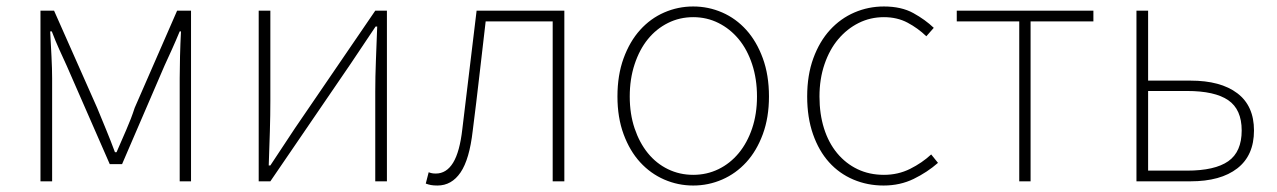

<svg xmlns="http://www.w3.org/2000/svg" viewBox="-20 -560 3943 593"><path d="M105 -527H147L280 -227Q294 -193 308 -159Q322 -125 335 -90H340Q355 -125 370 -159Q385 -193 396 -227L527 -527H570V0H535V-318Q535 -347 536 -386Q537 -425 539 -463H535Q523 -434 511.5 -408.5Q500 -383 488 -357L357 -53H319L186 -357Q174 -383 162.5 -408.5Q151 -434 140 -463H135Q137 -425 139 -386Q141 -347 141 -318V0H105Z M779 -527H815V-249Q815 -205 813.5 -154Q812 -103 810 -49H815Q832 -74 853 -106.5Q874 -139 891 -164L1139 -527H1175V0H1139V-277Q1139 -322 1141 -373Q1143 -424 1145 -478H1140L1063 -363L815 0H779Z M1331 13Q1319 13 1311 11.5Q1303 10 1295 7L1304 -28Q1309 -26 1314 -25Q1319 -24 1326 -24Q1359 -24 1379.5 -57.5Q1400 -91 1408 -162Q1419 -254 1430 -344.5Q1441 -435 1452 -527H1723V0H1687V-494H1480Q1470 -409 1460.5 -325.5Q1451 -242 1440 -156Q1430 -68 1402.5 -27.5Q1375 13 1331 13Z M2121 13Q2074 13 2031.5 -5.5Q1989 -24 1957 -59Q1925 -94 1906 -145.5Q1887 -197 1887 -262Q1887 -328 1906 -380Q1925 -432 1957 -467.5Q1989 -503 2031.5 -521.5Q2074 -540 2121 -540Q2168 -540 2210.5 -521.5Q2253 -503 2285 -467.5Q2317 -432 2336 -380Q2355 -328 2355 -262Q2355 -197 2336 -145.5Q2317 -94 2285 -59Q2253 -24 2210.5 -5.5Q2168 13 2121 13ZM2121 -20Q2163 -20 2199 -37.5Q2235 -55 2261.5 -87Q2288 -119 2303 -163.5Q2318 -208 2318 -262Q2318 -316 2303 -361.5Q2288 -407 2261.5 -439Q2235 -471 2199 -489Q2163 -507 2121 -507Q2079 -507 2043 -489Q2007 -471 1981 -439Q1955 -407 1940 -361.5Q1925 -316 1925 -262Q1925 -208 1940 -163.5Q1955 -119 1981 -87Q2007 -55 2043 -37.5Q2079 -20 2121 -20Z M2709 13Q2659 13 2615.5 -5.5Q2572 -24 2540.5 -59Q2509 -94 2491 -145.5Q2473 -197 2473 -262Q2473 -328 2492 -380Q2511 -432 2543.5 -467.5Q2576 -503 2619 -521.5Q2662 -540 2710 -540Q2764 -540 2801 -519.5Q2838 -499 2864 -474L2841 -448Q2815 -473 2783 -490Q2751 -507 2710 -507Q2668 -507 2632 -489Q2596 -471 2569 -439Q2542 -407 2526.5 -361.5Q2511 -316 2511 -262Q2511 -208 2525 -163.5Q2539 -119 2565.5 -87Q2592 -55 2628.5 -37.5Q2665 -20 2710 -20Q2754 -20 2791 -38.5Q2828 -57 2856 -83L2877 -57Q2844 -28 2802 -7.5Q2760 13 2709 13Z M3128 -494H2935V-527H3357V-494H3163V0H3128Z M3490 -527H3526V-311H3657Q3750 -311 3801.5 -272Q3853 -233 3853 -157Q3853 -80 3801.5 -40Q3750 0 3657 0H3490ZM3646 -33Q3732 -33 3773.5 -62Q3815 -91 3815 -157Q3815 -222 3773.5 -250.5Q3732 -279 3646 -279H3526V-33Z"/></svg>

Font: SpoqaHanSans
Style: Thin
Weight: 250
Designer: [Spoqa Han Sans] Dong-huui Kim \uAE40 \uB3D9 \uD718   [Noto Sans] Ryoko NISHIZUKA \u897F \u585A \u6DBC \u5B50  (kana & i
Foundry: Spoqa (http://bi.spoqa.com)
Version: Version 1.004;PS 1.004;hotconv 1.0.82;makeotf.lib2.5.63406